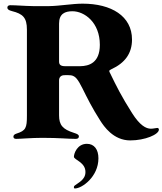

<svg xmlns="http://www.w3.org/2000/svg" viewBox="-20 -761 897 1060"><path d="M698.9 14.2C780.5 14.2 857.2 -18.5 857.2 -45.5C857.2 -49.7 855.1 -54.7 848 -54.7C841.6 -54.7 827.4 -50.4 813.2 -50.4C786.2 -50.4 752.1 -68.5 708.8 -137.1C650.6 -229 622.9 -284.8 589.5 -353.7C586.3 -360.4 583.1 -365.4 583.1 -368.6C583.1 -372.9 588.8 -375.7 594.5 -378.6C670.8 -413.7 708.8 -467 708.8 -542.6C708.8 -672.6 594.5 -740.8 436.1 -740.8C379.3 -740.8 309.3 -728 252.5 -727.3H161.9C113.6 -728 68.5 -732.2 36.9 -732.2C25.6 -732.2 20.6 -726.6 20.6 -718.8C20.6 -710.6 26.6 -704.5 46.2 -699.6C105.5 -684.7 128.6 -664.4 128.6 -597.3V-122.2C128.6 -55.4 122.9 -39.8 71 -23.4C59.7 -19.9 54 -14.2 54 -6.4C54 0.7 58.9 5.7 68.9 5.7C93.8 5.7 152 0 213.8 0C308.2 0 353 5.7 398.4 5.7C409.8 5.7 415.5 0.4 415.5 -7.8C415.5 -17 408 -21.3 387.8 -27.7C326.7 -47.2 306.1 -70 306.1 -124.3V-317.5C306.1 -333.1 315.3 -345.2 333.8 -345.9C344.5 -346.2 361.5 -346.9 372.2 -345.2C396.3 -340.9 409.4 -324.6 435.4 -272.7C462 -219.5 487.9 -166.2 533.4 -95.2C553.3 -63.9 605.8 14.2 698.9 14.2ZM306.1 -421.2V-630.7C306.1 -685.4 338.8 -698.9 380 -698.9C446 -698.9 531.2 -637.8 531.2 -513.5C531.2 -412.6 469.5 -396.3 423.3 -395.6C394.9 -395.2 366.5 -395.2 338.1 -395.6C315.3 -396 306.1 -403.4 306.1 -421.2ZM387.8 271.7C387.8 275.6 388.1 279.5 393.8 279.5C431.8 279.5 523.4 215.6 523.4 112.9C523.4 63.9 500 33 459.9 33C406.6 33 388.1 85.9 388.1 104.4C388.1 121.4 452.1 134.6 451.7 188.6C452.1 231.5 411.6 247.9 392.8 263.1C389.6 265.6 387.8 268.8 387.8 271.7Z"/></svg>

Font: Margiela Serif
Style: Bold
Weight: 700
Designer: Andreas Faust, Stefan Endress
Version: Version 1.002;FEAKit 1.0